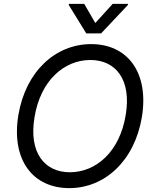

<svg xmlns="http://www.w3.org/2000/svg" viewBox="-20 -966 801 996"><path d="M715.9 -358C754.3 -590.9 640.6 -737.2 453.1 -737.2C268.5 -737.2 113.6 -596.6 75.3 -369.3C36.9 -136.4 150.6 9.9 339.5 9.9C522.7 9.9 677.6 -130.7 715.9 -358ZM159.1 -358C190.3 -549.7 313.9 -654.8 448.9 -654.8C578.1 -654.8 663.4 -555.4 632.1 -369.3C600.9 -177.6 477.3 -72.4 342.3 -72.4C213.1 -72.4 127.8 -171.9 159.1 -358ZM336.6 -940.3 427.6 -792.6H504.3L643.5 -940.3L644.2 -946H564.6L474.4 -846.6L416.9 -946H337.4Z"/></svg>

Font: Magic Ui Pro
Style: Italic
Weight: 400
Italic angle: -9.39999°
Designer: Stefan Endress, Andreas Faust
Version: Version 1.000;FEAKit 1.0